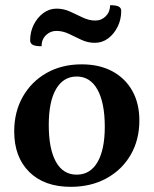

<svg xmlns="http://www.w3.org/2000/svg" viewBox="-20 -711 595 743"><path d="M253.6 12Q151.6 12 93.3 -45.5Q35 -103.1 35 -202.4Q35 -278.3 68.3 -336.8Q101.6 -395.4 160.4 -428.7Q219.3 -462 296.1 -462Q364.4 -462 414.4 -435.3Q464.3 -408.5 491.8 -359.9Q519.3 -311.2 519.3 -244.8Q519.3 -169.7 485.6 -111.7Q451.9 -53.6 391.9 -20.8Q331.9 12 253.6 12ZM276.6 -35.1Q329.2 -35.1 357.4 -83.7Q385.5 -132.3 385.5 -220.7Q385.5 -312.7 357.4 -363.8Q329.3 -414.9 276.9 -414.9Q225.2 -414.9 196.9 -366.4Q168.7 -317.8 168.7 -227.4Q168.7 -134.5 196.5 -84.8Q224.2 -35.1 276.6 -35.1ZM198 -591.4Q174.7 -591.4 157.7 -574.7Q140.8 -558 140.8 -532Q117.6 -532 107.2 -537.4Q96.7 -542.7 96.7 -554.8Q96.7 -588 110.8 -615.9Q124.9 -643.8 148 -660.7Q171.1 -677.6 198.8 -677.6Q226.4 -677.6 251.4 -666.1Q276.3 -654.6 300.4 -643.1Q324.6 -631.5 348.7 -631.5Q372.8 -631.5 389.4 -648.4Q406.1 -665.3 406.1 -690.9Q429.3 -690.9 439.2 -685.7Q449.1 -680.5 449.1 -668.7Q449.1 -635.7 435.3 -607.7Q421.6 -579.8 398.7 -562.5Q375.7 -545.3 347.1 -545.3Q319.8 -545.3 295.2 -556.8Q270.7 -568.4 246.8 -579.9Q222.9 -591.4 198 -591.4Z"/></svg>

Font: Petrona
Style: Regular
Weight: 400
Designer: Ringo R. Seeber
Foundry: Ringo R. Seeber
Version: Version 2.001; ttfautohint (v1.8.3)